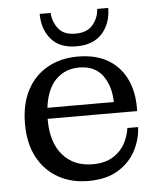

<svg xmlns="http://www.w3.org/2000/svg" viewBox="-52 -748 661 801"><g transform="rotate(-5 279.0 -347.0)"><path d="M286 -555Q215 -555 179.5 -597Q144 -639 144 -703H190Q192 -666 214.5 -637Q237 -608 286 -608Q335 -608 359 -637Q383 -666 385 -703H431Q431 -639 394 -597Q357 -555 286 -555ZM286 9Q215 9 160 -22Q105 -53 74 -111Q43 -169 43 -251Q43 -334 74 -392.5Q105 -451 160 -481.5Q215 -512 286 -512Q361 -512 411.5 -482.5Q462 -453 488 -400.5Q514 -348 514 -279V-264H139V-259Q139 -165 185 -112Q231 -59 310 -59Q362 -59 395.5 -80Q429 -101 446 -133Q463 -165 467 -197H512Q510 -147 485.5 -99.5Q461 -52 411.5 -21.5Q362 9 286 9ZM420 -310Q419 -378 386 -422Q353 -466 288 -466Q230 -466 191 -427.5Q152 -389 142 -310Z"/></g></svg>

Font: Montagu Slab 144pt
Style: Regular
Weight: 400
Designer: Florian Karsten
Foundry: Florian Karsten
Version: Version 1.000; ttfautohint (v1.8.3)